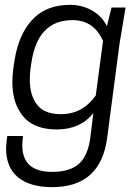

<svg xmlns="http://www.w3.org/2000/svg" viewBox="-20 -561 577 792"><path d="M195 211Q104 211 54.5 170.5Q5 130 5 50Q6 26 10 0H75Q72 21 72 39Q72 148 195 148Q270 148 307 113.5Q344 79 353 3L365 -94Q311 -27 214 -27Q106 -27 62 -100Q31 -148 31 -223Q31 -270 45 -339Q66 -435 121.5 -488Q177 -541 269 -541Q319 -541 360 -517.5Q401 -494 421 -453L440 -530H498L473 -380L422 8Q395 211 195 211ZM232 -90Q320 -90 375 -167L405 -392Q367 -478 279 -478Q134 -478 109 -299Q103 -263 103 -231Q103 -168 133 -129Q163 -90 232 -90Z"/></svg>

Font: Tanohe Sans
Style: Italic
Weight: 400
Designer: Village Type and Design LLC & Cristiano Sobral
Foundry: Cooper Hewitt Smithsonian Design Museum
Version: Version 1.00;September 29, 2021;FontCreator 13.0.0.2655 64-b